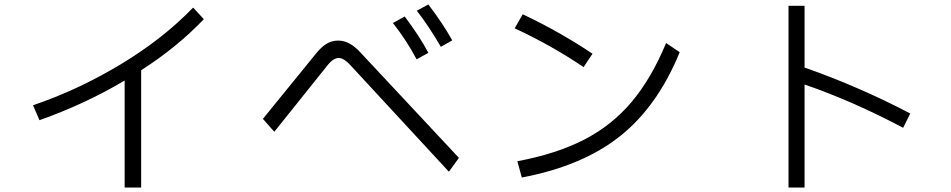

<svg xmlns="http://www.w3.org/2000/svg" viewBox="-20 -811 4264 861"><path d="M894 -725Q774 -599 613 -496V30H539V-450Q363 -345 157 -272L128 -339Q329 -407 519.5 -521.5Q710 -636 846 -777Z M1957 -601Q1901 -697 1849 -763L1901 -791Q1969 -701 2008 -630ZM1848 -545Q1808 -623 1742 -708L1795 -737Q1863 -646 1901 -574ZM1552 -518Q1522 -551 1499 -551Q1474 -551 1447 -516L1210 -220L1159 -278L1394 -567Q1420 -600 1444 -614.5Q1468 -629 1496 -629Q1523 -629 1547 -616Q1571 -603 1596 -576L2038 -103L1993 -41Z M2597 -510Q2454 -607 2288 -684L2324 -747Q2491 -668 2637 -570ZM2300 -88Q2476 -121 2600 -185Q2724 -249 2812.5 -354Q2901 -459 2967 -618L3028 -577Q2929 -334 2760 -200Q2591 -66 2320 -15Z M4030 -238Q3801 -359 3588 -432V30H3516V-785H3588V-508Q3831 -423 4062 -302Z"/></svg>

Font: PlemolJP
Style: Regular
Weight: 400
Monospace: yes
Version: v2.0.4; ttfautohint (v1.8.4.7-5d5b-dirty) -l 6 -r 45 -G 200 